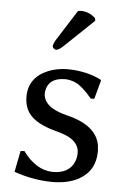

<svg xmlns="http://www.w3.org/2000/svg" viewBox="-51 -711 497 758"><g transform="rotate(5 198.0 -331.5)"><path d="M49.8 -101.1 64.9 -102.1Q117.2 -30.8 183.1 -29.8Q247.6 -29.8 268.1 -77.6Q274.9 -94.2 274.9 -112.8Q274.9 -157.7 218.3 -180.2Q201.7 -186.5 173.8 -193.8Q85.9 -218.3 64 -267.6Q54.2 -290 54.2 -316.9Q54.2 -393.1 130.9 -424.8Q165.5 -438.5 205.1 -439Q281.7 -438.5 339.8 -409.2L341.8 -405.8L321.8 -332L308.1 -331.1Q269.5 -376.5 243.7 -388.7Q222.7 -398.4 201.2 -398.9Q143.6 -398.9 128.9 -357.9Q125.5 -347.2 125 -335.9Q126.5 -280.3 217.8 -257.8Q338.9 -229 352.1 -149.4Q353.5 -138.2 354 -127Q354 -49.8 290 -13.7Q247.6 9.8 184.1 9.8Q109.4 9.3 33.2 -17.1ZM227.1 -670.9Q233.4 -672.9 241.2 -672.9Q272.5 -671.9 295.9 -649.9L298.8 -639.2L184.1 -529.8Q165 -511.2 153.8 -511.2Q142.6 -514.2 140.1 -523.9Q141.1 -535.2 151.4 -551.8Z"/></g></svg>

Font: Linux Biolinum O
Style: Regular
Weight: 400
Designer: Philipp H. Poll
Foundry: Philipp H. Poll
Version: Version 1.0.4